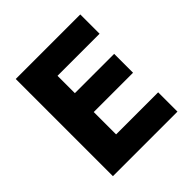

<svg xmlns="http://www.w3.org/2000/svg" viewBox="-187 -839 978 978"><g transform="rotate(-45 301.5 -350.0)"><path d="M74 -700V0H539V-139H236V-300H519V-436H236V-561H539V-700Z"/></g></svg>

Font: Jost
Style: Bold
Weight: 700
Version: Version 3.710